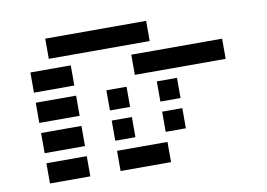

<svg xmlns="http://www.w3.org/2000/svg" viewBox="-74 -799 1271 915"><g transform="rotate(-10 561.5 -342.0)"><path d="M97.7 -293V-390.6H293V-293ZM683.6 -683.6V-585.9H195.3V-683.6ZM97.7 -439.5V-537.1H293V-439.5ZM1025.4 -537.1V-439.5H585.9V-537.1ZM781.2 -293H683.6V-390.6H781.2ZM97.7 -146.5V-244.1H293V-146.5ZM537.1 -146.5H439.5V-244.1H537.1ZM781.2 -146.5H683.6V-244.1H781.2ZM439.5 0V-97.7H683.6V0ZM97.7 0V-97.7H293V0ZM537.1 -293H439.5V-390.6H537.1Z"/></g></svg>

Font: Trigram
Style: Regular
Weight: 400
Designer: GGBotNet
Foundry: GGBotNet
Version: 1.05